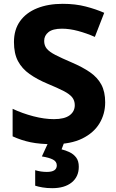

<svg xmlns="http://www.w3.org/2000/svg" viewBox="-20 -744 608 1004"><path d="M530 -209Q530 -148 500 -98.5Q470 -49 410 -19.5Q350 10 258 10Q189 10 140.5 0Q92 -10 46 -31V-175Q97 -151 154.5 -136Q212 -121 262 -121Q317 -121 344 -141Q371 -161 371 -194Q371 -218 357.5 -235Q344 -252 313 -268Q282 -284 229 -306Q174 -329 134.5 -357Q95 -385 74 -424.5Q53 -464 53 -524Q53 -589 85 -633.5Q117 -678 174.5 -701Q232 -724 308 -724Q374 -724 428 -710Q482 -696 525 -677L476 -551Q433 -570 388.5 -582Q344 -594 304 -594Q256 -594 233.5 -576Q211 -558 211 -530Q211 -506 224.5 -489.5Q238 -473 270 -456.5Q302 -440 356 -417Q412 -393 451 -366Q490 -339 510 -301.5Q530 -264 530 -209ZM392 128Q392 180 355 210Q318 240 253 240Q225 240 202 236Q179 232 164 227V146Q194 155 225 155Q277 155 277 121Q277 101 257 90.5Q237 80 199 74L233 0H316L302 37Q323 42 344 52Q365 62 378.5 80Q392 98 392 128Z"/></svg>

Font: Noto Sans Oriya
Style: Bold
Weight: 700
Designer: Amélie Bonet and Sol Matas
Foundry: Google LLC
Version: Version 2.006; ttfautohint (v1.8.4.7-5d5b)